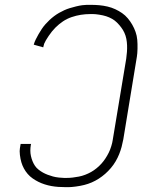

<svg xmlns="http://www.w3.org/2000/svg" viewBox="-20 -763 640 791"><path d="M250 8Q235 8 220.5 7Q206 6 192 3.5Q178 1 164 -3.5Q150 -8 138 -14Q126 -20 114.5 -28Q103 -36 94 -46.5Q85 -57 78.5 -69Q72 -81 68 -94.5Q64 -108 62 -125Q60 -142 62 -152L65 -170H108L107 -166Q105 -154 105 -142.5Q105 -131 107.5 -120Q110 -109 114 -99Q118 -89 124 -80Q130 -71 139 -64Q148 -57 157 -52Q166 -47 176.5 -43Q187 -39 198 -36Q209 -33 222.5 -31.5Q236 -30 244 -30H254Q267 -30 279.5 -31.5Q292 -33 305 -35.5Q318 -38 331 -43Q344 -48 355.5 -54.5Q367 -61 378 -70Q389 -79 398 -89Q407 -99 414.5 -110.5Q422 -122 428 -134Q434 -146 438.5 -161Q443 -176 444 -184L500 -521Q502 -535 503 -549Q504 -563 503.5 -576.5Q503 -590 500.5 -603Q498 -616 492.5 -628Q487 -640 479 -650.5Q471 -661 462 -670Q453 -679 441.5 -685.5Q430 -692 417.5 -696Q405 -700 389 -702.5Q373 -705 364 -705H351Q332 -705 313 -702Q294 -699 275 -692.5Q256 -686 239.5 -675Q223 -664 208.5 -649.5Q194 -635 180.5 -615Q167 -595 162 -583L158 -568L119 -579Q122 -590 127.5 -601Q133 -612 139 -622.5Q145 -633 152 -643.5Q159 -654 167 -663Q175 -672 184 -680.5Q193 -689 203 -696.5Q213 -704 223.5 -710Q234 -716 245 -721Q256 -726 267.5 -729.5Q279 -733 293 -736.5Q307 -740 318.5 -741.5Q330 -743 337 -743H355Q372 -743 389 -741.5Q406 -740 423 -736Q440 -732 455 -725Q470 -718 483 -709Q496 -700 506.5 -687.5Q517 -675 525 -661Q533 -647 538.5 -631.5Q544 -616 545.5 -599Q547 -582 546.5 -562Q546 -542 544 -530L488 -189Q485 -173 481 -158Q477 -143 471 -128Q465 -113 456.5 -98.5Q448 -84 437 -71Q426 -58 413.5 -47Q401 -36 387 -27Q373 -18 358 -11.5Q343 -5 327 -1Q311 3 292.5 5.5Q274 8 263 8Z"/></svg>

Font: Iosevka Aile Extralight
Style: Italic
Weight: 200
Italic angle: -9°
Designer: Belleve Invis
Foundry: Belleve Invis
Version: Version 31.1.0; ttfautohint (v1.8.4)